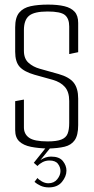

<svg xmlns="http://www.w3.org/2000/svg" viewBox="-20 -643 407 835"><path d="M189 3Q147 2 114.5 -4.5Q82 -11 64 -28Q46 -45 46 -77V-203L84 -210V-89Q84 -60 106.5 -44Q129 -28 187 -28Q226 -28 246.5 -36Q267 -44 274 -61.5Q281 -79 281 -108V-204Q281 -243 262.5 -264.5Q244 -286 209 -296L130 -318Q85 -331 65.5 -352.5Q46 -374 46 -418V-524Q46 -567 63.5 -588Q81 -609 113 -616Q145 -623 189 -623Q231 -623 260 -616Q289 -609 304.5 -592Q320 -575 320 -543V-416L281 -408V-528Q281 -562 262.5 -577.5Q244 -593 187 -593Q129 -593 106.5 -574.5Q84 -556 84 -512V-422Q84 -388 104 -370Q124 -352 153 -344L235 -321Q281 -308 300.5 -283.5Q320 -259 320 -214V-99Q320 -55 305 -33.5Q290 -12 261 -5Q232 2 189 3ZM192 172Q172 172 156 164.5Q140 157 130 148L143 131Q148 138 162 146Q176 154 190 154Q215 154 229 136.5Q243 119 243 101Q243 84 232 69.5Q221 55 195 55Q179 55 165.5 62Q152 69 143 79L127 65L179 0H199L156 53Q178 38 202 38Q238 38 253.5 57.5Q269 77 269 99Q269 124 249.5 148Q230 172 192 172Z"/></svg>

Font: Smooch Sans Thin Light
Style: Regular
Weight: 300
Version: Version 1.010